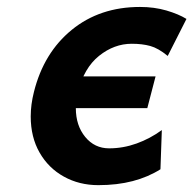

<svg xmlns="http://www.w3.org/2000/svg" viewBox="-20 -523 559 555"><path d="M519 -468.3 464.8 -361.3Q437.5 -383.8 414.3 -390.1Q391.1 -396.5 360.8 -396.5Q310.1 -396.5 266.4 -361.6Q222.7 -326.7 205.1 -256.3Q199.2 -232.4 199.2 -210.4Q199.2 -160.2 226.3 -127.2Q253.4 -94.2 295.4 -94.2Q335.9 -94.2 374.8 -108.2Q413.6 -122.1 447.8 -147L443.8 -33.7Q408.2 -11.2 363.5 0.5Q318.8 12.2 264.2 12.2Q209 12.2 164.6 -12.5Q120.1 -37.1 94.5 -81.8Q68.8 -126.5 68.8 -186.5Q68.8 -220.7 78.1 -257.3Q106.4 -370.6 187.5 -436.8Q268.6 -502.9 384.8 -502.9Q425.8 -502.9 460.9 -492.7Q496.1 -482.4 519 -468.3ZM405.8 -210.4H149.4L173.3 -302.2H429.7Z"/></svg>

Font: Andika
Style: Bold Italic
Weight: 700
Italic angle: -14°
Designer: Victor Gaultney, Annie Olsen, Julie Remington, Don Collingsworth, Eric Hays, Becca Hirsbrunner
Foundry: SIL International
Version: Version 6.101